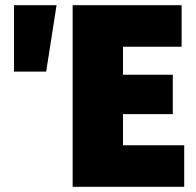

<svg xmlns="http://www.w3.org/2000/svg" viewBox="-20 -720 754 740"><path d="M34 -444V-700H198L158 -444ZM260 0V-700H680V-540H454V-432H646V-280H454V-160H690V0Z"/></svg>

Font: Tektur SemiCondensed ExtraBold
Style: Regular
Weight: 800
Width: 4
Designer: Adam Jagosz
Foundry: Adam Jagosz
Version: Version 1.005;gftools[0.9.30]